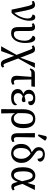

<svg xmlns="http://www.w3.org/2000/svg" viewBox="1630 -2488 1095 4413"><g transform="rotate(90 2177.5 -281.5)"><path d="M193 0Q162 -146 142 -239.5Q122 -333 107.5 -385Q93 -437 80 -457.5Q67 -478 49 -478Q30 -478 8 -463L-9 -505Q31 -539 83 -539Q112 -539 132 -526.5Q152 -514 166.5 -483.5Q181 -453 195 -399Q209 -345 225.5 -262.5Q242 -180 266 -63Q304 -102 333 -155.5Q362 -209 379 -264.5Q396 -320 396 -366Q396 -426 373 -448.5Q350 -471 306 -482Q306 -511 321.5 -527.5Q337 -544 364 -544Q410 -544 429 -509Q448 -474 448 -409Q448 -363 435.5 -308Q423 -253 399 -197Q375 -141 341.5 -90Q308 -39 267 0Z M735 10Q675 10 644.5 -11Q614 -32 603.5 -70.5Q593 -109 593 -160V-393Q593 -441 587.5 -459.5Q582 -478 562 -478Q545 -478 521 -463L504 -505Q521 -520 543.5 -529.5Q566 -539 593 -539Q638 -539 657 -517Q676 -495 680 -460.5Q684 -426 684 -388V-169Q684 -133 687.5 -107Q691 -81 706 -67Q721 -53 755 -53Q806 -53 840 -86Q874 -119 890.5 -176Q907 -233 907 -303Q907 -359 889 -396.5Q871 -434 844.5 -455Q818 -476 794 -482Q794 -511 810.5 -527.5Q827 -544 853 -544Q895 -544 918 -510.5Q941 -477 950 -424Q959 -371 959 -310Q959 -250 945.5 -193Q932 -136 904 -90Q876 -44 834 -17Q792 10 735 10Z M1034 240 1233 -115 1117 -418Q1102 -455 1094 -466.5Q1086 -478 1072 -478Q1061 -478 1050.5 -473.5Q1040 -469 1031 -463L1014 -505Q1055 -539 1103 -539Q1143 -539 1163 -519.5Q1183 -500 1203 -446L1297 -200L1419 -536H1530L1315 -152L1415 111Q1432 156 1441 170.5Q1450 185 1468 185Q1476 185 1486.5 181Q1497 177 1507 170L1524 212Q1490 246 1445 246Q1404 246 1379.5 225.5Q1355 205 1335 152L1254 -59L1145 240Z M1829 9Q1703 9 1714 -138L1738 -455H1638Q1621 -455 1604 -446.5Q1587 -438 1572 -419L1541 -429Q1553 -465 1567 -488.5Q1581 -512 1604.5 -524Q1628 -536 1669 -536H1967L1957 -455H1798L1804 -134Q1804 -95 1815.5 -73.5Q1827 -52 1853 -52Q1869 -52 1879.5 -56Q1890 -60 1903 -67L1920 -26Q1905 -12 1882 -1.5Q1859 9 1829 9Z M2211 10Q2113 10 2065.5 -33Q2018 -76 2018 -136Q2018 -195 2050.5 -225.5Q2083 -256 2124 -270V-275Q2082 -289 2058 -321Q2034 -353 2034 -396Q2034 -466 2087.5 -505.5Q2141 -545 2228 -545Q2311 -545 2350 -513.5Q2389 -482 2389 -444Q2389 -414 2370.5 -398Q2352 -382 2304 -382Q2305 -435 2287 -465.5Q2269 -496 2222 -496Q2174 -496 2150 -467.5Q2126 -439 2126 -397Q2126 -358 2142 -331.5Q2158 -305 2185 -298Q2216 -308 2248.5 -314Q2281 -320 2301 -319Q2319 -305 2319 -280Q2319 -258 2303 -246.5Q2287 -235 2263 -235Q2250 -235 2230 -241.5Q2210 -248 2188 -257Q2158 -245 2135 -219Q2112 -193 2112 -150Q2112 -105 2141.5 -77.5Q2171 -50 2232 -50Q2280 -50 2316.5 -69Q2353 -88 2373 -126Q2380 -121 2385 -111Q2390 -101 2390 -87Q2390 -49 2347 -19.5Q2304 10 2211 10Z M2479 239 2482 -93V-267Q2482 -395 2538 -470.5Q2594 -546 2703 -546Q2804 -546 2860 -477.5Q2916 -409 2916 -272Q2916 -176 2888.5 -113.5Q2861 -51 2813.5 -20.5Q2766 10 2707 10Q2661 10 2627 -14Q2593 -38 2574 -79H2572L2578 239ZM2693 -50Q2727 -50 2756.5 -70Q2786 -90 2804 -137Q2822 -184 2822 -265Q2822 -375 2794.5 -434Q2767 -493 2699 -493Q2631 -493 2601.5 -435Q2572 -377 2572 -268V-141Q2598 -92 2625 -71Q2652 -50 2693 -50Z M3148 9Q3086 9 3059.5 -27.5Q3033 -64 3033 -138L3030 -536H3129L3122 -134Q3121 -95 3133.5 -73.5Q3146 -52 3171 -52Q3188 -52 3198 -56Q3208 -60 3221 -67L3238 -26Q3223 -12 3200.5 -1.5Q3178 9 3148 9ZM3093 -606 3060 -620 3096 -776Q3102 -802 3120 -807Q3138 -812 3160 -802.5Q3182 -793 3201 -776V-764Z M3489 10Q3429 9 3381.5 -18Q3334 -45 3306.5 -96.5Q3279 -148 3279 -223Q3279 -323 3333.5 -383Q3388 -443 3471 -462Q3440 -485 3413 -507Q3386 -529 3369.5 -556.5Q3353 -584 3353 -624Q3353 -689 3399 -727Q3445 -765 3522 -765Q3576 -765 3612.5 -748.5Q3649 -732 3667.5 -708Q3686 -684 3686 -660Q3686 -629 3668 -613.5Q3650 -598 3619 -598Q3619 -648 3593 -683.5Q3567 -719 3516 -719Q3473 -719 3451 -698Q3429 -677 3429 -642Q3429 -614 3439.5 -594Q3450 -574 3477 -552.5Q3504 -531 3551 -498Q3599 -463 3636 -425.5Q3673 -388 3694 -340.5Q3715 -293 3715 -229Q3715 -152 3683.5 -98.5Q3652 -45 3601 -17Q3550 11 3489 10ZM3490 -42Q3532 -41 3561.5 -65Q3591 -89 3606 -130Q3621 -171 3621 -219Q3621 -278 3603.5 -319Q3586 -360 3559 -388.5Q3532 -417 3504 -437Q3448 -422 3410.5 -368Q3373 -314 3373 -218Q3373 -128 3406 -85.5Q3439 -43 3490 -42Z M3986 10Q3935 10 3896.5 -17Q3858 -44 3836.5 -102.5Q3815 -161 3815 -257Q3815 -402 3868 -474Q3921 -546 4007 -546Q4067 -546 4108 -509Q4149 -472 4171 -372H4177L4228 -536H4338L4198 -251Q4216 -186 4229 -147Q4242 -108 4252 -88Q4262 -68 4271 -61.5Q4280 -55 4291 -55Q4301 -55 4311 -59Q4321 -63 4331 -70L4348 -28Q4332 -14 4310.5 -4Q4289 6 4259 6Q4213 6 4191.5 -27Q4170 -60 4152 -139H4148Q4135 -99 4113.5 -65Q4092 -31 4060 -10.5Q4028 10 3986 10ZM3996 -54Q4033 -54 4058.5 -81Q4084 -108 4102 -151Q4120 -194 4137 -242Q4118 -322 4102.5 -376Q4087 -430 4066 -457Q4045 -484 4009 -484Q3963 -484 3936 -429Q3909 -374 3909 -266Q3909 -54 3996 -54Z"/></g></svg>

Font: Noto Serif SemiCondensed
Style: Regular
Weight: 400
Width: 4
Designer: Monotype Design Team
Foundry: Monotype Imaging Inc.
Version: Version 2.013